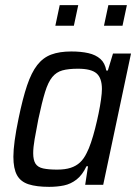

<svg xmlns="http://www.w3.org/2000/svg" viewBox="-20 -718 537 746"><path d="M171 8Q122 8 91 -2Q60 -12 46 -37.5Q32 -63 32 -109Q32 -135 37 -172Q42 -209 52 -257Q68 -335 85 -385.5Q102 -436 124.5 -465Q147 -494 179 -506Q211 -518 257 -518Q295 -518 323.5 -511.5Q352 -505 370 -489Q388 -473 393 -444H399L419 -510H489L381 0H311L322 -72H316Q300 -38 277.5 -20.5Q255 -3 228.5 2.5Q202 8 171 8ZM202 -59Q233 -59 254.5 -66Q276 -73 291 -87Q306 -101 317 -124Q325 -139 333.5 -164Q342 -189 349.5 -218.5Q357 -248 363 -277Q369 -306 372.5 -331.5Q376 -357 376 -372Q376 -415 355 -433Q334 -451 283 -451Q246 -451 222.5 -444.5Q199 -438 183 -418.5Q167 -399 155 -360Q143 -321 129 -255Q120 -209 114.5 -177Q109 -145 109 -123Q109 -96 118 -82Q127 -68 148 -63.5Q169 -59 202 -59ZM384 -618 401 -698H473L456 -618ZM195 -618 212 -698H284L267 -618Z"/></svg>

Font: Saira SemiCondensed
Style: Italic
Weight: 400
Width: 4
Italic angle: -12°
Designer: Hector Gatti with collaboration of the Omnibus-Type team
Foundry: Omnibus-Type
Version: Version 1.101